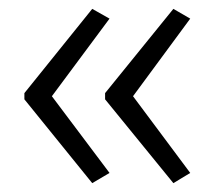

<svg xmlns="http://www.w3.org/2000/svg" viewBox="-20 -488 484 433"><path d="M35 -278 188 -468 227 -446 97 -271 227 -98 188 -75 35 -264ZM217 -278 371 -468 409 -446 280 -271 409 -98 371 -75 217 -264Z"/></svg>

Font: Noto Sans Arabic SemCond Light
Style: Regular
Weight: 300
Width: 4
Designer: Monotype Design Team, Nadine Chahine, Nizar Qandah and Khaled Hosny
Foundry: Monotype Imaging Inc.
Version: Version 2.012; ttfautohint (v1.8.4.7-5d5b)